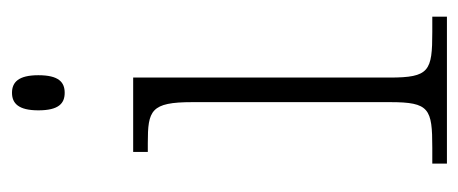

<svg xmlns="http://www.w3.org/2000/svg" viewBox="-248 -536 783 328"><g transform="rotate(-90 144.0 -371.5)"><path d="M150 -653C168 -653 180 -663 180 -698C180 -732 168 -743 150 -743C132 -743 120 -732 120 -698C120 -663 132 -653 150 -653ZM29 0H280V-25H254C187 -25 176 -30 176 -98V-536H49V-511H64C120 -511 134 -506 134 -435V-97C134 -30 123 -25 56 -25H29Z"/></g></svg>

Font: Noto Serif Gurmukhi ExtraLight
Style: Regular
Weight: 200
Designer: Vaibhav Singh and the Monotype Design Team
Foundry: Monotype Imaging Inc.
Version: Version 2.004